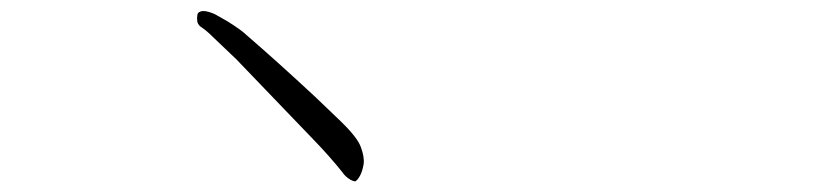

<svg xmlns="http://www.w3.org/2000/svg" viewBox="-20 -509 1540 354"><path d="M416 -399.4Q415 -400.4 373 -440.4Q361.3 -452.1 352.5 -458Q345.7 -461.9 343.8 -468.8Q342.8 -475.6 343.8 -480.5Q343.8 -485.4 348.6 -487.3Q352.5 -489.3 359.4 -488.3Q369.1 -486.3 377 -482.4Q388.7 -475.6 399.4 -469.7Q425.8 -453.1 434.6 -444.3Q491.2 -395.5 561.5 -330.1Q577.1 -315.4 608.4 -285.2Q639.6 -254.9 645.5 -237.3Q652.3 -218.8 650.4 -206.1Q648.4 -194.3 644.5 -186.5Q640.6 -178.7 636.7 -175.8Q634.8 -172.9 626 -177.7Q616.2 -183.6 611.3 -191.4Q587.9 -220.7 557.6 -252Z"/></svg>

Font: ToneOZ-YinPZ-Tsuipita-TC
Style: Regular
Weight: 400
Designer: ÂÆ£ÂøóÂáåJeffrey Xuan(jeffreyx@gmail.com, ToneOZ.com) ÈòøÂù§(cjkFonts)
Foundry: ToneOZ
Version: Version 0.24071